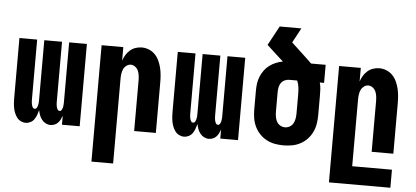

<svg xmlns="http://www.w3.org/2000/svg" viewBox="-58 -864 2617 1208"><g transform="rotate(5 1250.0 -260.0)"><path d="M122 8Q106 8 91 0.5Q76 -7 66.5 -20Q57 -33 51 -48Q45 -63 42 -79Q39 -95 38 -111Q37 -127 37 -143V-520H149V-143Q149 -134 149.5 -126Q150 -118 152 -109.5Q154 -101 158.5 -93Q163 -85 171 -85Q180 -85 184.5 -93Q189 -101 191 -109.5Q193 -118 193.5 -126Q194 -134 194 -143V-520H306V-143Q306 -134 306.5 -126Q307 -118 309 -109.5Q311 -101 315.5 -93Q320 -85 329 -85Q337 -85 341.5 -93Q346 -101 348 -109.5Q350 -118 350.5 -126Q351 -134 351 -143V-520H463V0H351V-57Q347 -45 341 -33Q335 -21 326 -11.5Q317 -2 304.5 3Q292 8 279 8Q263 8 248.5 0.5Q234 -7 224 -20Q214 -33 208.5 -48Q203 -63 200 -79Q196 -63 190.5 -48Q185 -33 176 -20Q167 -7 152.5 0.5Q138 8 122 8Z M556 215V-520H693V-434Q699 -453 709.5 -470.5Q720 -488 735.5 -501.5Q751 -515 770.5 -521.5Q790 -528 810 -528Q833 -528 855 -519Q877 -510 893 -493.5Q909 -477 919 -455.5Q929 -434 934.5 -411.5Q940 -389 942 -366Q944 -343 944 -320V0H807V-320Q807 -335 805 -350.5Q803 -366 797 -380Q791 -394 778 -404Q765 -414 750 -414Q735 -414 722 -404Q709 -394 703 -380Q697 -366 695 -350.5Q693 -335 693 -320V215Z M1122 8Q1106 8 1091 0.5Q1076 -7 1066.5 -20Q1057 -33 1051 -48Q1045 -63 1042 -79Q1039 -95 1038 -111Q1037 -127 1037 -143V-520H1149V-143Q1149 -134 1149.5 -126Q1150 -118 1152 -109.5Q1154 -101 1158.5 -93Q1163 -85 1171 -85Q1180 -85 1184.5 -93Q1189 -101 1191 -109.5Q1193 -118 1193.5 -126Q1194 -134 1194 -143V-520H1306V-143Q1306 -134 1306.5 -126Q1307 -118 1309 -109.5Q1311 -101 1315.5 -93Q1320 -85 1329 -85Q1337 -85 1341.5 -93Q1346 -101 1348 -109.5Q1350 -118 1350.5 -126Q1351 -134 1351 -143V-520H1463V0H1351V-57Q1347 -45 1341 -33Q1335 -21 1326 -11.5Q1317 -2 1304.5 3Q1292 8 1279 8Q1263 8 1248.5 0.5Q1234 -7 1224 -20Q1214 -33 1208.5 -48Q1203 -63 1200 -79Q1196 -63 1190.5 -48Q1185 -33 1176 -20Q1167 -7 1152.5 0.5Q1138 8 1122 8Z M1750 8Q1722 8 1695 3Q1668 -2 1643.5 -15Q1619 -28 1600 -48Q1581 -68 1569 -93Q1557 -118 1552.5 -145Q1548 -172 1548 -200V-320Q1548 -343 1551 -365.5Q1554 -388 1563 -409.5Q1572 -431 1585.5 -449.5Q1599 -468 1617 -481.5Q1635 -495 1656.5 -504Q1678 -513 1701 -517L1596 -613L1662 -735H1799L1749 -642L1835 -562Q1846 -552 1857 -541.5Q1868 -531 1879 -520H1971V-406H1944Q1950 -385 1951 -363.5Q1952 -342 1952 -320V-200Q1952 -172 1947.5 -145Q1943 -118 1931 -93Q1919 -68 1900 -48Q1881 -28 1856.5 -15Q1832 -2 1805 3Q1778 8 1750 8ZM1750 -106Q1766 -106 1780.5 -114.5Q1795 -123 1802.5 -137.5Q1810 -152 1812.5 -168Q1815 -184 1815 -200V-320Q1815 -342 1812.5 -364Q1810 -386 1801 -406H1750Q1735 -406 1721 -399Q1707 -392 1698.5 -379Q1690 -366 1687.5 -350.5Q1685 -335 1685 -320V-200Q1685 -184 1687.5 -168Q1690 -152 1697.5 -137.5Q1705 -123 1719.5 -114.5Q1734 -106 1750 -106Z M2056 215V-520H2193V-434Q2199 -453 2209.5 -470.5Q2220 -488 2235.5 -501.5Q2251 -515 2270.5 -521.5Q2290 -528 2310 -528Q2333 -528 2355 -519Q2377 -510 2393 -493.5Q2409 -477 2419 -455.5Q2429 -434 2434.5 -411.5Q2440 -389 2442 -366Q2444 -343 2444 -320V0H2307V-320Q2307 -335 2305 -350.5Q2303 -366 2297 -380Q2291 -394 2278 -404Q2265 -414 2250 -414Q2235 -414 2222 -404Q2209 -394 2203 -380Q2197 -366 2195 -350.5Q2193 -335 2193 -320V101H2444V215Z"/></g></svg>

Font: Iosevka Heavy
Style: Regular
Weight: 900
Monospace: yes
Designer: Belleve Invis
Foundry: Belleve Invis
Version: Version 32.5.0; ttfautohint (v1.8.4)